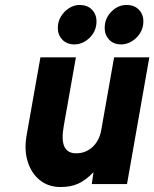

<svg xmlns="http://www.w3.org/2000/svg" viewBox="-20 -742 622 774"><path d="M224 12Q175.5 12 141 -15.5Q106.5 -43 91.8 -90Q77 -137 87 -195L143 -511H286L237 -234Q227 -178 239.5 -151Q252 -124 287 -124Q325.5 -124 353 -149.5Q380.5 -175 388 -217L440 -511H582L492 0H350L357 -48Q326.5 -16 296 -2Q265.5 12 224 12ZM469 -563Q437.5 -563 419.8 -582.2Q402 -601.5 402 -629Q402 -667.5 428.8 -694.8Q455.5 -722 490 -722Q521.5 -722 539.8 -703Q558 -684 558 -656Q558 -630 545 -609Q532 -588 511.5 -575.5Q491 -563 469 -563ZM280 -563Q249.5 -563 231.2 -582.2Q213 -601.5 213 -629Q213 -655 226 -676Q239 -697 259 -709.5Q279 -722 300 -722Q332.5 -722 350.8 -703Q369 -684 369 -656Q369 -617 341.5 -590Q314 -563 280 -563Z"/></svg>

Font: Overpass Black
Style: Italic
Weight: 900
Italic angle: -10°
Designer: Delve Withrington, Dave Bailey, Thomas Jockin
Foundry: Delve Fonts LLC
Version: Version 4.000